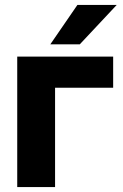

<svg xmlns="http://www.w3.org/2000/svg" viewBox="-20 -760 500 780"><path d="M50 0H203.7V-403.7H439.7V-530H50ZM184.5 -580H304.2L454.2 -740H294.5Z"/></svg>

Font: Golos Text VF
Style: Regular
Weight: 400
Designer: A.Korolkova, Vitaly Kuzmin
Foundry: ParaType Ltd
Version: Version 2.005